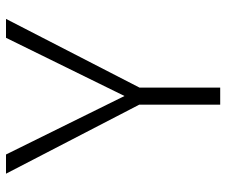

<svg xmlns="http://www.w3.org/2000/svg" viewBox="-77 -677 754 640"><g transform="rotate(-90 300.0 -357.0)"><path d="M328 0V-269L557 -714H494L300 -319L105 -714H41L271 -270V0Z"/></g></svg>

Font: Noto Sans Mono UI Light
Style: Regular
Weight: 300
Designer: Monotype Design team
Foundry: Monotype Imaging Inc.
Version: 1.000